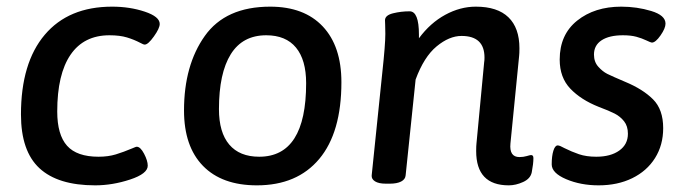

<svg xmlns="http://www.w3.org/2000/svg" viewBox="-20 -550 2064 577"><path d="M43 -206Q43 -361 114.5 -445.5Q186 -530 317 -530Q370 -530 415 -515Q460 -500 460 -478Q460 -465 442.5 -440.5Q425 -416 415 -416Q411 -416 402 -421Q383 -431 361.5 -437.5Q340 -444 309 -444Q232 -444 192 -385.5Q152 -327 152 -215Q152 -145 181.5 -112Q211 -79 276 -79Q305 -79 328 -86Q351 -93 377 -104Q382 -106 385.5 -107.5Q389 -109 391 -109Q402 -109 413 -88Q424 -67 424 -52Q424 -28 371 -10.5Q318 7 266 7Q154 7 98.5 -44.5Q43 -96 43 -206Z M533 -218Q533 -354 595.5 -442Q658 -530 792 -530Q894 -530 950 -470.5Q1006 -411 1006 -303Q1006 -152 939.5 -72.5Q873 7 752 7Q647 7 590 -51.5Q533 -110 533 -218ZM900 -300Q900 -370 869.5 -407Q839 -444 780 -444Q709 -444 673.5 -387Q638 -330 638 -222Q638 -152 669 -115.5Q700 -79 759 -79Q900 -79 900 -300Z M1583 -75Q1583 -58 1578 -32Q1574 -13 1552 -3Q1530 7 1509 7Q1411 7 1411 -96Q1411 -112 1412 -120L1435 -363Q1436 -368 1436 -377Q1436 -442 1367 -442Q1330 -442 1292 -410.5Q1254 -379 1229 -311L1199 -23Q1198 -11 1185.5 -4.5Q1173 2 1151 2H1140Q1118 2 1107 -5Q1096 -12 1097 -23L1129 -333Q1138 -416 1138 -448Q1138 -466 1137.5 -475Q1137 -484 1137 -489Q1137 -504 1161 -510Q1185 -516 1211 -516Q1239 -516 1239 -446V-435Q1273 -481 1318 -505.5Q1363 -530 1410 -530Q1475 -530 1508 -498Q1541 -466 1541 -405Q1541 -389 1540 -381L1514 -119Q1510 -78 1541 -78Q1553 -78 1563 -81Q1573 -84 1576 -84Q1583 -84 1583 -75Z M1638 -56Q1638 -81 1643 -97Q1648 -113 1656 -113Q1662 -113 1676 -105Q1698 -94 1720 -86.5Q1742 -79 1772 -79Q1815 -79 1841 -97.5Q1867 -116 1867 -148Q1867 -171 1855.5 -185.5Q1844 -200 1827.5 -208.5Q1811 -217 1779 -229Q1726 -250 1694 -283.5Q1662 -317 1662 -371Q1662 -446 1714.5 -488Q1767 -530 1847 -530Q1894 -530 1937 -517Q1980 -504 1980 -479Q1980 -465 1965 -443.5Q1950 -422 1939 -422Q1936 -422 1922.5 -428.5Q1909 -435 1892.5 -439.5Q1876 -444 1852 -444Q1811 -444 1788 -429Q1765 -414 1765 -386Q1765 -364 1778 -349.5Q1791 -335 1805 -328Q1819 -321 1859 -304Q1912 -282 1942.5 -251.5Q1973 -221 1973 -165Q1973 -114 1948.5 -75Q1924 -36 1880 -14.5Q1836 7 1779 7Q1725 7 1681.5 -11.5Q1638 -30 1638 -56Z"/></svg>

Font: Asap-MediumItalic
Style: Italic
Weight: 500
Italic angle: -6°
Designer: Pablo Cosgaya
Foundry: Omnibus-Type
Version: Version 2.000; ttfautohint (v1.8)